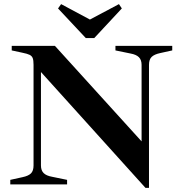

<svg xmlns="http://www.w3.org/2000/svg" viewBox="-20 -896 872 933"><path d="M179 -546V-92Q179 -68 192 -55Q205 -42 233 -37L306 -22V0H30V-22L89 -35Q118 -41 130.5 -53.5Q143 -66 143 -92V-581Q143 -603 139 -613.5Q135 -624 124 -629.5Q113 -635 88 -640L37 -651V-673H247L668 -209V-581Q668 -605 655 -618Q642 -631 614 -636L541 -651V-673H817V-651L758 -638Q730 -632 717 -619.5Q704 -607 704 -581V17H687ZM262 -855 277 -876 417 -801 558 -876 572 -855 438 -711H397Z"/></svg>

Font: Ibarra Real Nova
Style: Bold
Weight: 700
Designer: Jose Maria Ribagorda & Octavio Pardo
Foundry: Jose Maria Ribagorda
Version: Version 1.014